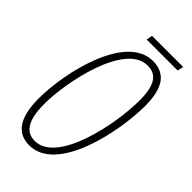

<svg xmlns="http://www.w3.org/2000/svg" viewBox="-251 -878 957 957"><g transform="rotate(45 227.5 -399.5)"><path d="M207 -777H425L433 -809H213ZM166 10C361 10 436 -356 436 -538C436 -668 390 -724 305 -724C117 -724 34 -379 34 -189C34 -53 80 10 166 10ZM170 -25C107 -25 73 -74 73 -190C73 -343 143 -689 302 -689C367 -689 397 -644 397 -537C397 -368 327 -25 170 -25Z"/></g></svg>

Font: Noto Sans ExtraCondensed ExtraLight
Style: Italic
Weight: 200
Width: 2
Italic angle: -12°
Designer: Monotype Design Team
Foundry: Monotype Imaging Inc.
Version: Version 2.013